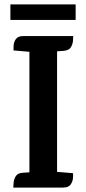

<svg xmlns="http://www.w3.org/2000/svg" viewBox="-20 -848 391 868"><path d="M238 -655V0H113V-658ZM239 -71 310 -65Q311 -60 310 -44Q309 -28 299.5 -14Q290 0 265 0H40Q41 -5 41.5 -20.5Q42 -36 51 -51Q60 -66 84 -67L113 -69ZM112 -614 41 -620Q41 -625 41.5 -641Q42 -657 51.5 -671Q61 -685 86 -685H311Q311 -680 310 -664.5Q309 -649 300.5 -634.5Q292 -620 267 -618L238 -616ZM27 -828H322V-758H27Z"/></svg>

Font: Karma Variable Light
Style: Regular
Weight: 300
Designer: Joana Correia
Foundry: Indian Type Foundry
Version: Version 3.000